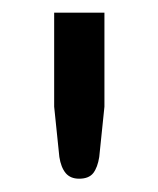

<svg xmlns="http://www.w3.org/2000/svg" viewBox="-20 -736 244 296"><path d="M141 -716.5V-571.5L133 -494Q130.5 -478 123.8 -469.2Q117 -460.5 102 -460.5Q88.5 -460.5 81.2 -469.2Q74 -478 71.5 -494L63.5 -571.5V-716.5Z"/></svg>

Font: Lato
Style: Regular
Weight: 400
Designer: Lukasz Dziedzic with Adam Twardoch and Botio Nikoltchev
Foundry: tyPoland Lukasz Dziedzic
Version: Version 2.010; 2014-09-01; http://www.latofonts.com/; ttfaut